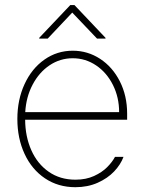

<svg xmlns="http://www.w3.org/2000/svg" viewBox="-20 -742 581 772"><path d="M49.8 -263.7Q49.8 -341.3 78.9 -404.1Q107.9 -466.8 158.7 -502.4Q209.5 -538.1 272.5 -538.1Q332.5 -538.1 382.6 -505.4Q432.6 -472.7 461.9 -414.8Q491.2 -356.9 491.2 -285.2V-260.7H81.1Q81.5 -192.9 106 -137.9Q130.4 -83 176 -51.3Q221.7 -19.5 283.2 -19.5Q325.7 -19.5 358.2 -34.4Q390.6 -49.3 411.1 -70.1Q431.6 -90.8 442.4 -111.3H476.6Q465.3 -80.6 439 -52.7Q412.6 -24.9 372.6 -7.1Q332.5 10.7 283.2 10.7Q213.9 10.7 160.9 -24.9Q107.9 -60.5 78.9 -123Q49.8 -185.5 49.8 -263.7ZM459 -291Q459 -350.6 434.1 -400.4Q409.2 -450.2 366.5 -479Q323.7 -507.8 272.5 -507.8Q221.7 -507.8 179.4 -479.5Q137.2 -451.2 111.1 -401.6Q85 -352.1 81.5 -291ZM270.5 -691.4 171.9 -586.9H137.7V-589.8L262.7 -721.7H279.3L404.3 -589.8V-586.9H370.1Z"/></svg>

Font: Pretendard Std Thin
Style: Regular
Weight: 100
Designer: Base glyphs from Inter by Rasmus Andersson; Hangeul glyphs from Noto Sans CJK(Source Han Sans) by Jang Soo-young and Kan
Foundry: Kil Hyung-jin
Version: Version 1.309